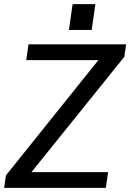

<svg xmlns="http://www.w3.org/2000/svg" viewBox="-35 -916 635 936"><path d="M-6 -61 492 -682 531 -623H93L104 -700H580L571 -639L71 -18L31 -77H492L481 0H-15ZM430 -896 412 -770H301L319 -896Z"/></svg>

Font: Pathway Extreme 28pt Medium
Style: Italic
Weight: 500
Italic angle: -8°
Designer: Eduardo Rodriguez Tunni
Foundry: Eduardo Rodriguez Tunni
Version: Version 1.001;gftools[0.9.26]